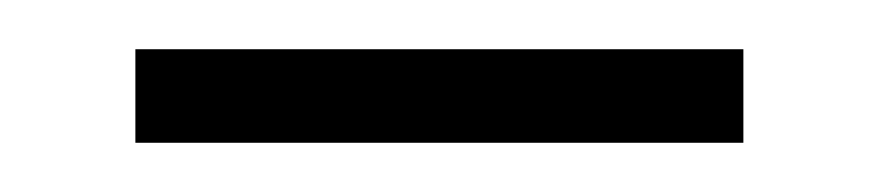

<svg xmlns="http://www.w3.org/2000/svg" viewBox="-20 -320 357 78"><path d="M282 -300V-262H35V-300Z"/></svg>

Font: Gemunu Libre ExtraLight ExtraLight
Style: Regular
Weight: 250
Version: Version 1.100